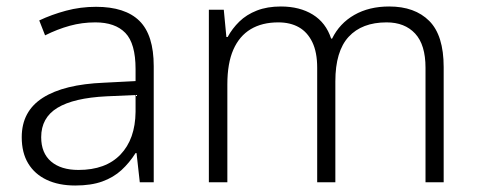

<svg xmlns="http://www.w3.org/2000/svg" viewBox="-20 -562 1470 592"><path d="M276 -541Q366 -541 410 -497.5Q454 -454 454 -358V0H411L401 -90H398Q379 -60 354.5 -37.5Q330 -15 295.5 -2.5Q261 10 212 10Q161 10 124 -7.5Q87 -25 67 -58Q47 -91 47 -139Q47 -219 112 -260.5Q177 -302 301 -307L398 -312V-349Q398 -428 366.5 -460.5Q335 -493 274 -493Q233 -493 195 -482.5Q157 -472 119 -453L101 -499Q139 -517 183.5 -529Q228 -541 276 -541ZM308 -265Q207 -260 157 -229.5Q107 -199 107 -139Q107 -90 137.5 -64Q168 -38 222 -38Q306 -38 351.5 -85.5Q397 -133 398 -217V-269Z M1180 -542Q1259 -542 1303.5 -497.5Q1348 -453 1348 -355V0H1292V-353Q1292 -424 1260 -458.5Q1228 -493 1172 -493Q1096 -493 1055 -448.5Q1014 -404 1014 -311V0H958V-353Q958 -401 943 -432Q928 -463 901.5 -478Q875 -493 838 -493Q788 -493 753 -472Q718 -451 699.5 -409Q681 -367 681 -302V0H624V-532H670L678 -448H682Q696 -474 718 -495.5Q740 -517 772 -529.5Q804 -542 846 -542Q904 -542 944.5 -517Q985 -492 1001 -443H1004Q1027 -490 1072.5 -516Q1118 -542 1180 -542Z"/></svg>

Font: Noto Sans Khmer Light
Style: Regular
Weight: 300
Version: Version 2.003